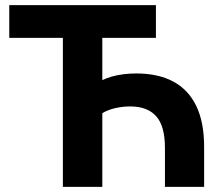

<svg xmlns="http://www.w3.org/2000/svg" viewBox="-20 -725 862 745"><path d="M224 0V-578H16V-705H585V-578H377V-414Q393 -422 414 -428Q435 -434 459.5 -437Q484 -440 508 -440Q594 -440 652.5 -408.5Q711 -377 741.5 -314Q772 -251 772 -156V0H620V-151Q620 -236 586 -274Q552 -312 485 -312Q456 -312 427.5 -305.5Q399 -299 377 -286V0Z"/></svg>

Font: Nunito Sans 10pt SemiCondensed ExtraBold
Style: Regular
Weight: 800
Width: 4
Designer: Vernon Adams
Foundry: Vernon Adams
Version: Version 3.101;gftools[0.9.27]